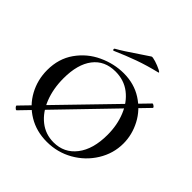

<svg xmlns="http://www.w3.org/2000/svg" viewBox="-172 -768 917 917"><g transform="rotate(45 287.0 -309.5)"><path d="M65 8Q61 8 54.5 1Q48 -6 51 -9L503 -475H504Q509 -475 515.5 -469Q522 -463 518 -460L67 7ZM34 -232Q34 -309 74 -365.5Q114 -422 176.5 -451Q239 -480 304 -480Q374 -480 428 -445.5Q482 -411 511 -356Q540 -301 540 -241Q540 -174 504 -115.5Q468 -57 407.5 -22.5Q347 12 275 12Q205 12 150 -21Q95 -54 64.5 -110Q34 -166 34 -232ZM457 -217Q457 -283 434.5 -338Q412 -393 370 -425.5Q328 -458 270 -458Q197 -458 157 -406Q117 -354 117 -259Q117 -189 139.5 -132Q162 -75 203.5 -42Q245 -9 300 -9Q371 -9 414 -64.5Q457 -120 457 -217ZM193 -521Q189 -521 188 -525.5Q187 -530 190 -532Q226 -552 293 -598Q325 -620 341 -630Q346 -633 368.5 -626Q391 -619 408.5 -610Q426 -601 417 -599Q355 -584 303.5 -565.5Q252 -547 195 -522Z"/></g></svg>

Font: Cormorant SC Medium
Style: Regular
Weight: 500
Designer: Christian Thalmann (Catharsis Fonts)
Foundry: Catharsis Fonts
Version: Version 4.000